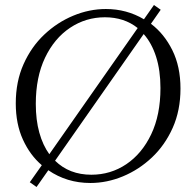

<svg xmlns="http://www.w3.org/2000/svg" viewBox="-20 -716 784 767"><path d="M403 -680Q486 -680 555 -639L595 -696L622 -677L583 -621Q636 -581 668.5 -515.5Q701 -450 701 -362Q701 -275 670 -205.5Q639 -136 587 -87Q535 -38 471 -11.5Q407 15 341 15Q247 15 173 -36L126 31L99 12L147 -56Q100 -96 71.5 -158.5Q43 -221 43 -303Q43 -390 74 -459.5Q105 -529 157 -578Q209 -627 273 -653.5Q337 -680 403 -680ZM123 -301Q123 -237 137 -186.5Q151 -136 177 -100L530 -604Q476 -647 399 -647Q323 -647 260 -605Q197 -563 160 -485.5Q123 -408 123 -301ZM345 -18Q422 -18 484.5 -60Q547 -102 584 -179.5Q621 -257 621 -364Q621 -435 603.5 -489.5Q586 -544 554 -580L200 -74Q257 -18 345 -18Z"/></svg>

Font: Bona Nova SC
Style: Italic
Weight: 400
Italic angle: -4°
Designer: Mateusz Machalski
Foundry: Capitalics
Version: Version 4.001; ttfautohint (v1.8.4.7-5d5b)